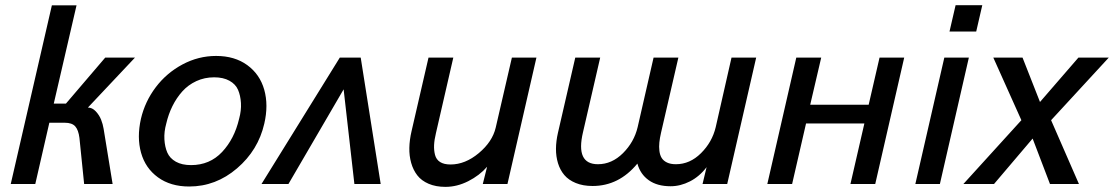

<svg xmlns="http://www.w3.org/2000/svg" viewBox="-20 -710 4299 741"><path d="M21.5 0 180.2 -689.5H275.4L187.5 -310.1H234.4L386.2 -487.8H501L319.3 -294.9Q335.9 -294.9 349.6 -280.3Q363.3 -265.6 370.1 -248.3Q377 -231 379.9 -212.9L414.6 0H304.7L286.6 -177.7Q282.7 -208.5 270.3 -222.4Q257.8 -236.3 230 -236.3H170.4L116.2 0Z M710 9.8Q638.2 9.8 589.6 -25.6Q541 -61 524.4 -120.4Q507.8 -179.7 523.9 -251.5Q539.6 -318.4 581.1 -373.3Q622.6 -428.2 684.1 -461.2Q745.6 -494.1 814 -494.1Q885.7 -494.1 934.3 -458.7Q982.9 -423.3 999.8 -363.8Q1016.6 -304.2 1000 -232.9Q976.6 -130.4 894.8 -60.3Q813 9.8 710 9.8ZM717.3 -72.8Q789.6 -72.8 837.2 -123.5Q884.8 -174.3 902.8 -251.5Q911.6 -283.2 909.9 -312.3Q908.2 -341.3 898.7 -363.3Q889.2 -385.3 865.5 -398.4Q841.8 -411.6 806.6 -411.6Q769.5 -411.6 737.8 -397Q706.1 -382.3 683.6 -357.2Q661.1 -332 645.5 -300.5Q629.9 -269 621.6 -232.9Q612.8 -201.2 614.5 -172.1Q616.2 -143.1 625.7 -121.1Q635.3 -99.1 658.7 -85.9Q682.1 -72.8 717.3 -72.8Z M989.3 0 1291.5 -487.8H1372.1L1449.2 0H1347.7L1306.2 -365.2L1093.3 0Z M1699.2 11.2Q1662.1 11.2 1634.3 -0.7Q1606.4 -12.7 1590.6 -33.2Q1574.7 -53.7 1566.9 -81.3Q1559.1 -108.9 1559.8 -139.6Q1560.5 -170.4 1568.4 -204.1L1633.8 -487.8H1729.5L1662.6 -196.8Q1656.2 -170.4 1655.3 -150.4Q1654.3 -130.4 1658.9 -112.3Q1663.6 -94.2 1678.5 -84.7Q1693.4 -75.2 1718.8 -75.2Q1775.4 -75.2 1827.9 -119.1Q1880.4 -163.1 1893.1 -217.3L1955.6 -487.8H2050.3L1938.5 0H1843.3L1859.9 -66.4Q1830.6 -32.7 1787.1 -10.7Q1743.7 11.2 1699.2 11.2Z M2567.9 8.8Q2516.6 8.8 2483.9 -14.4Q2451.2 -37.6 2439.9 -78.6Q2368.7 7.8 2267.1 7.8Q2230 7.8 2202.1 -3.7Q2174.3 -15.1 2158 -34.4Q2141.6 -53.7 2133.5 -80.1Q2125.5 -106.4 2125.7 -136Q2126 -165.5 2133.3 -197.3L2200.2 -487.8H2296.4L2230 -199.7Q2200.7 -76.2 2287.6 -76.2Q2341.3 -76.2 2384.3 -118.9Q2427.2 -161.6 2440.9 -219.2L2502.4 -487.8H2598.1L2531.2 -197.8Q2526.4 -177.2 2524.7 -160.4Q2522.9 -143.6 2524.9 -127.4Q2526.9 -111.3 2533.7 -100.3Q2540.5 -89.4 2554.2 -82.8Q2567.9 -76.2 2588.4 -76.2Q2642.6 -76.2 2685.5 -118.9Q2728.5 -161.6 2742.2 -219.2L2803.2 -487.8H2898.4L2786.6 0H2691.4L2707 -64.9Q2679.7 -28.8 2642.8 -10Q2606 8.8 2567.9 8.8Z M2941.4 0 3053.2 -487.8H3149.4L3106.9 -305.7H3332.5L3374.5 -487.8H3469.7L3357.9 0H3262.2L3315.9 -233.4H3090.8L3037.1 0Z M3644.5 -588.4 3668 -689.9H3771L3747.6 -588.4ZM3512.7 0 3624.5 -487.8H3719.2L3607.4 0Z M3698.2 0 3921.9 -246.1 3813.5 -487.8H3926.3L3993.7 -316.4L4142.1 -487.8H4259.3L4036.6 -246.1L4144 0H4032.2L3965.3 -175.3L3816.4 0Z"/></svg>

Font: HK Grotesk Medium Italic
Style: Regular
Weight: 500
Italic angle: -13°
Designer: Alfredo Marco Pradil and Stefan Peev
Foundry: Hanken Design Co.
Version: Version 1.000;PS 001.000;hotconv 1.0.88;makeotf.lib2.5.64775